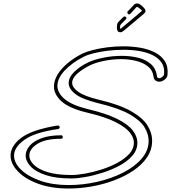

<svg xmlns="http://www.w3.org/2000/svg" viewBox="-20 -1013 987 1107"><path d="M376 74Q276 74 200.5 46.5Q125 19 83 -25Q41 -69 41 -116Q41 -161 83 -202Q125 -243 213 -268Q230 -273 250.5 -277.5Q271 -282 289 -285.5Q307 -289 315 -289Q324 -289 324 -279Q324 -271 315 -269Q181 -250 121 -207Q61 -164 61 -116Q61 -74 101 -35Q141 4 212 29Q283 54 376 54Q458 54 539.5 35.5Q621 17 688.5 -17Q756 -51 796.5 -98Q837 -145 837 -201Q837 -240 813 -279.5Q789 -319 726.5 -354.5Q664 -390 546 -418Q453 -441 414.5 -471Q376 -501 376 -534Q376 -567 408.5 -599Q441 -631 490 -654Q521 -669 574 -680Q627 -691 683 -691Q731 -691 775 -680.5Q819 -670 849 -644.5Q879 -619 885 -574Q886 -562 898 -562Q906 -562 915.5 -569.5Q925 -577 926 -585Q930 -625 911.5 -652Q893 -679 859 -695.5Q825 -712 782 -719Q739 -726 692 -726Q646 -726 601.5 -720.5Q557 -715 520.5 -706Q484 -697 463 -686Q396 -652 353.5 -607Q311 -562 311 -518Q311 -478 352 -442.5Q393 -407 486 -384Q592 -359 654.5 -328Q717 -297 744.5 -262Q772 -227 772 -190Q772 -148 743 -115Q714 -82 668 -57.5Q622 -33 569.5 -16.5Q517 0 470 8Q423 16 392 16Q302 16 243.5 -3.5Q185 -23 156.5 -53.5Q128 -84 128 -116Q128 -146 151.5 -173Q175 -200 220.5 -216.5Q266 -233 332 -233Q342 -233 342 -223Q342 -213 332 -213Q242 -213 195.5 -183.5Q149 -154 149 -116Q149 -89 175 -63Q201 -37 255 -20.5Q309 -4 392 -4Q424 -4 470 -12Q516 -20 565 -35.5Q614 -51 656.5 -74Q699 -97 725.5 -126Q752 -155 752 -190Q752 -219 728.5 -249Q705 -279 646.5 -309Q588 -339 481 -364Q378 -389 334.5 -429Q291 -469 291 -514Q291 -549 312.5 -584Q334 -619 371.5 -650Q409 -681 455 -704Q478 -715 515 -724.5Q552 -734 597.5 -740Q643 -746 690 -746Q740 -746 787.5 -738Q835 -730 872.5 -711Q910 -692 930 -661Q950 -630 946 -583Q945 -566 929.5 -554Q914 -542 897 -542Q886 -542 876.5 -549Q867 -556 865 -572Q860 -609 832.5 -630.5Q805 -652 764.5 -662Q724 -672 679 -672Q629 -672 580 -662Q531 -652 498 -636Q454 -614 425 -588Q396 -562 396 -535Q396 -509 431.5 -483.5Q467 -458 550 -438Q669 -410 735.5 -372Q802 -334 829.5 -291Q857 -248 857 -201Q857 -150 828.5 -107Q800 -64 750.5 -30.5Q701 3 639 26.5Q577 50 509 62Q441 74 376 74ZM674 -827Q654 -827 654 -853Q654 -865 655.5 -873Q657 -881 665 -889L692 -916Q694 -918 698 -918Q702 -918 705.5 -915.5Q709 -913 709 -908Q709 -905 706 -902L681 -877Q674 -870 673 -865.5Q672 -861 672 -853Q672 -847 673.5 -847Q675 -847 679 -850Q683 -853 699.5 -867Q716 -881 736.5 -898Q757 -915 774 -929.5Q791 -944 797 -949Q797 -949 797.5 -949.5Q798 -950 798 -951Q798 -953 794.5 -956.5Q791 -960 780 -968Q773 -973 771 -973Q768 -973 765 -970Q755 -959 743.5 -946.5Q732 -934 730 -932Q728 -930 725 -930Q721 -930 717.5 -933.5Q714 -937 714 -941Q714 -945 716 -947Q724 -955 735 -966.5Q746 -978 749 -982Q758 -993 770 -993Q782 -993 792 -984Q819 -963 819 -950Q819 -943 811 -935Q804 -929 786.5 -914Q769 -899 748.5 -882Q728 -865 711.5 -851Q695 -837 691 -834Q683 -827 674 -827Z"/></svg>

Font: Neonderthaw
Style: Regular
Weight: 400
Designer: Robert E. Leuschke
Foundry: Robert E. Leuschke
Version: Version 1.010; ttfautohint (v1.8.3)